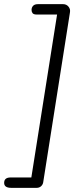

<svg xmlns="http://www.w3.org/2000/svg" viewBox="-84 -725 402 925"><path d="M-30 180Q-64 180 -64 156Q-64 130 -33 130H67L191 -655H93Q78 -655 73 -661.5Q68 -668 68 -677Q68 -689 75.5 -697Q83 -705 99 -705H220Q236 -705 246 -693Q256 -681 253 -665L124 154Q122 165 113.5 172.5Q105 180 93 180Z"/></svg>

Font: Nunito Light
Style: Italic
Weight: 300
Italic angle: -9°
Designer: Vernon Adams
Foundry: Vernon Adams
Version: Version 3.601; ttfautohint (v1.8.2.53-6de2)